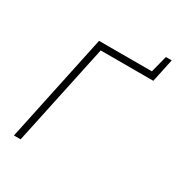

<svg xmlns="http://www.w3.org/2000/svg" viewBox="-143 -674 717 771"><g transform="rotate(30 215.5 -289.0)"><path d="M404 -578 384 -500 381 -484H411L431 -578ZM139 -500 33 0H64L164 -470H408L414 -500Z"/></g></svg>

Font: Advent Pro ExtraLight
Style: Italic
Weight: 250
Italic angle: -12°
Version: Version 3.000